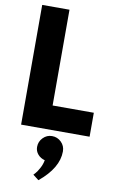

<svg xmlns="http://www.w3.org/2000/svg" viewBox="-121 -888 807 1303"><g transform="rotate(10 282.5 -237.0)"><path d="M248 -825V-165H532V0H60V-825ZM281 40Q245 40 219 66.5Q193 93 193 130Q193 159 212 181Q231 203 260 210Q255 239 240 266.5Q225 294 213 307L201 320L241 351Q371 244 371 130Q371 92 344.5 66Q318 40 281 40Z"/></g></svg>

Font: Hussar
Style: BoldWeb
Weight: 700
Foundry: Cannot Into Space Fonts
Version: Version 2.00